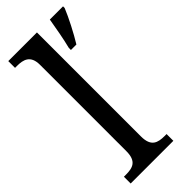

<svg xmlns="http://www.w3.org/2000/svg" viewBox="-245 -801 843 843"><g transform="rotate(-45 176.0 -380.0)"><path d="M12 0H277V-42H265C223 -42 190 -51 190 -114V-760H12V-718H24C63 -718 99 -709 99 -650V-114C99 -51 67 -42 24 -42H12ZM241 -613V-600H275C301 -642 335 -708 352 -750V-760H270C262 -712 252 -657 241 -613Z"/></g></svg>

Font: Noto Serif Armenian SemiCondensed
Style: Regular
Weight: 400
Width: 4
Designer: Monotype Design Team
Foundry: Monotype Imaging Inc.
Version: Version 2.008